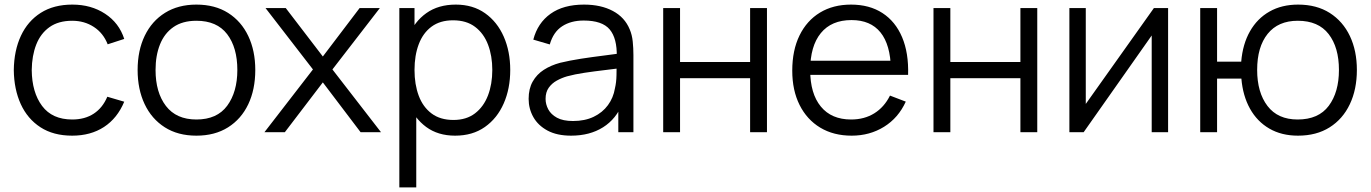

<svg xmlns="http://www.w3.org/2000/svg" viewBox="-20 -575 5961 835"><path d="M294 15Q212.3 15 156 -21.5Q99.7 -58 70.3 -122.3Q41 -186.7 40 -270Q41 -355 70.9 -419.2Q100.8 -483.3 157.3 -519.2Q213.8 -555 294.7 -555Q376.5 -555 437.2 -515.1Q498 -475.2 520.3 -405.7L448.3 -382.3Q429.3 -431 388.2 -457.8Q347.2 -484.7 294 -484.7Q234.3 -484.7 195.5 -457.2Q156.7 -429.8 137.7 -381.4Q118.7 -333 118 -270Q119 -173.2 163.1 -114.2Q207.2 -55.3 294 -55.3Q349 -55.3 387.7 -80.7Q426.3 -106 446.7 -154.3L520.3 -132.7Q490.3 -60.7 432.3 -22.8Q374.3 15 294 15Z M834.2 15Q753.7 15 696.5 -21.5Q639.3 -58 608.9 -122.4Q578.5 -186.8 578.5 -270.7Q578.5 -355.5 609.5 -419.6Q640.5 -483.7 697.8 -519.3Q755.2 -555 834.2 -555Q915 -555 972.2 -518.7Q1029.5 -482.3 1059.8 -418.2Q1090.2 -354.2 1090.2 -270.7Q1090.2 -185.7 1059.6 -121.4Q1029 -57.2 971.6 -21.1Q914.2 15 834.2 15ZM834.2 -55.3Q924 -55.3 968.1 -115.2Q1012.2 -175.2 1012.2 -270.7Q1012.2 -368.3 967.8 -426.5Q923.3 -484.7 834.2 -484.7Q773.7 -484.7 734.3 -457.3Q695 -430 675.8 -381.8Q656.5 -333.7 656.5 -270.7Q656.5 -173.2 701.6 -114.2Q746.7 -55.3 834.2 -55.3Z M1130 0 1341 -273 1134.7 -540H1222.7L1384 -329.3L1544 -540H1632L1425.7 -273L1637 0H1548.3L1384 -216.7L1218.7 0Z M1959.3 15Q1884.8 15 1833.5 -22.8Q1782.2 -60.7 1755.6 -125.3Q1729 -190 1729 -270.7Q1729 -352.3 1755.7 -416.7Q1782.3 -481 1834.3 -518Q1886.3 -555 1962.3 -555Q2036.5 -555 2089.5 -517.5Q2142.5 -480 2170.8 -415.6Q2199 -351.2 2199 -270.7Q2199 -189.7 2170.6 -125Q2142.2 -60.3 2088.7 -22.7Q2035.2 15 1959.3 15ZM1716.7 240V-540H1782.7V-133.3H1790.3V240ZM1952 -53.3Q2008.3 -53.3 2045.8 -82Q2083.3 -110.7 2102.2 -159.9Q2121 -209.2 2121 -270.7Q2121 -331.7 2102.5 -380.6Q2084 -429.5 2046.2 -458.1Q2008.5 -486.7 1950.3 -486.7Q1894.2 -486.7 1856.9 -459.2Q1819.7 -431.7 1801.2 -382.8Q1782.7 -334 1782.7 -270.7Q1782.7 -208 1801 -158.8Q1819.3 -109.7 1856.9 -81.5Q1894.5 -53.3 1952 -53.3Z M2463.7 15Q2402.3 15 2361.2 -7.1Q2320.2 -29.2 2299.6 -65.6Q2279 -102 2279 -145Q2279 -189.2 2296.7 -220.3Q2314.3 -251.5 2345.2 -271.4Q2376.2 -291.3 2416.3 -302Q2457.7 -312 2507.3 -319.7Q2557 -327.3 2604.8 -333.2Q2652.7 -339.2 2688.7 -344.3L2662.3 -328.7Q2664 -408.3 2631.5 -447Q2599 -485.7 2518.3 -485.7Q2463 -485.7 2424.7 -460.7Q2386.3 -435.7 2371 -381.7L2299.3 -402.7Q2318.2 -475 2374.2 -515Q2430.2 -555 2519.7 -555Q2593.5 -555 2645.3 -527.3Q2697.2 -499.7 2718.7 -447Q2728.7 -423.7 2731.7 -394.7Q2734.7 -365.7 2734.7 -335.3V0H2669V-135.7L2688 -127.3Q2660.5 -57.8 2602.6 -21.4Q2544.7 15 2463.7 15ZM2472 -48.7Q2523.5 -48.7 2561.9 -67.1Q2600.3 -85.5 2623.9 -117.7Q2647.5 -149.8 2654.3 -190.7Q2660.5 -216.7 2661.1 -247.8Q2661.7 -278.8 2661.7 -294.7L2689.7 -280Q2651.8 -275 2608.2 -269.9Q2564.5 -264.8 2522.2 -258.5Q2479.8 -252.2 2446 -243Q2423 -236.3 2401.6 -224.6Q2380.2 -212.8 2366.4 -193.5Q2352.7 -174.2 2352.7 -145Q2352.7 -121.5 2364.4 -99.4Q2376.2 -77.3 2402.3 -63Q2428.5 -48.7 2472 -48.7Z M2864.2 0V-540H2937.5V-305.3H3242.2V-540H3315.5V0H3242.2V-235H2937.5V0Z M3683.8 15Q3605.2 15 3547.2 -19.9Q3489.3 -54.8 3457.4 -118.4Q3425.5 -182 3425.5 -267.7Q3425.5 -356.2 3457 -420.7Q3488.5 -485.2 3545.8 -520.1Q3603.2 -555 3681.2 -555Q3761.2 -555 3817.7 -518.3Q3874.2 -481.7 3903.2 -413.2Q3932.2 -344.7 3929.3 -249.3H3854.5V-275.3Q3852.5 -380.5 3809.2 -434.1Q3766 -487.7 3683.2 -487.7Q3596 -487.7 3549.8 -431.1Q3503.5 -374.5 3503.5 -270Q3503.5 -167.8 3549.8 -111.6Q3596 -55.3 3681.2 -55.3Q3739.2 -55.3 3782.3 -82.2Q3825.5 -109 3850.5 -159.3L3919.2 -133Q3887 -62.3 3824.8 -23.7Q3762.5 15 3683.8 15ZM3477.5 -249.3V-311H3890.2V-249.3Z M4039.7 0V-540H4113V-305.3H4417.7V-540H4491V0H4417.7V-235H4113V0Z M5060 -540V0H4988.7V-420.7L4692.7 0H4630.7V-540H4702V-123L4998.3 -540Z M5625 15Q5553.3 15 5500.3 -15.8Q5447.3 -46.5 5416.2 -102.3Q5385 -158.2 5378.7 -233.3H5273V0H5199.7V-540H5273V-306.7H5378Q5384.3 -383.2 5416.1 -438.9Q5447.8 -494.7 5501.1 -524.8Q5554.3 -555 5625.3 -555Q5706 -555 5763.2 -518.6Q5820.3 -482.2 5850.7 -418.1Q5881 -354 5881 -271Q5881 -186.2 5850.3 -121.7Q5819.7 -57.2 5762.4 -21.1Q5705.2 15 5625 15ZM5623.3 -55.3Q5714.3 -55.3 5758.7 -114.8Q5803 -174.2 5803 -270.7Q5803 -369 5758.2 -426.8Q5713.5 -484.7 5624 -484.7Q5538.7 -484.7 5493 -427.8Q5447.3 -371 5447.3 -271Q5447.3 -173.2 5492.2 -114.2Q5537 -55.3 5623.3 -55.3Z"/></svg>

Font: Manrope ExtraLight
Style: Regular
Weight: 200
Designer: Mikhail Sharanda
Foundry: Mikhail Sharanda
Version: Version 4.505